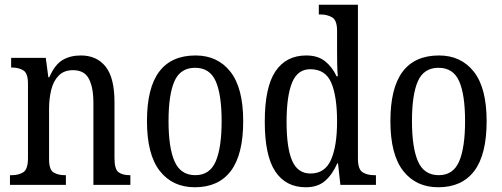

<svg xmlns="http://www.w3.org/2000/svg" viewBox="-20 -780 2119 810"><path d="M22 0V-41H30Q59 -41 78.5 -53.5Q98 -66 98 -113V-427Q98 -471 78.5 -483Q59 -495 32 -495H27V-536H173L184 -454H188Q211 -507 243.5 -526.5Q276 -546 321 -546Q388 -546 425.5 -499Q463 -452 463 -349V-113Q463 -66 480 -53.5Q497 -41 526 -41H530V0H374V-346Q374 -411 355 -447.5Q336 -484 288 -484Q250 -484 227.5 -461Q205 -438 196 -400.5Q187 -363 187 -321V-108Q187 -64 206 -52.5Q225 -41 253 -41H258V0Z M802 10Q708 10 654 -59Q600 -128 600 -269Q600 -409 651.5 -477.5Q703 -546 805 -546Q898 -546 952 -477.5Q1006 -409 1006 -269Q1006 -128 954 -59Q902 10 802 10ZM804 -41Q865 -41 890 -99Q915 -157 915 -269Q915 -381 890 -437.5Q865 -494 803 -494Q741 -494 716 -437.5Q691 -381 691 -269Q691 -157 716.5 -99Q742 -41 804 -41Z M1270 10Q1186 10 1141.5 -56.5Q1097 -123 1097 -267Q1097 -412 1142 -479Q1187 -546 1272 -546Q1321 -546 1351.5 -521.5Q1382 -497 1400 -458H1405Q1403 -482 1402.5 -510Q1402 -538 1402 -565V-650Q1402 -695 1381 -707Q1360 -719 1332 -719H1325V-760H1490V-111Q1490 -66 1509.5 -53.5Q1529 -41 1558 -41H1566V0H1416L1406 -91H1403Q1383 -45 1352 -17.5Q1321 10 1270 10ZM1290 -48Q1351 -48 1376.5 -106Q1402 -164 1402 -267Q1402 -374 1377.5 -431Q1353 -488 1289 -488Q1235 -488 1212 -431Q1189 -374 1189 -266Q1189 -156 1212.5 -102Q1236 -48 1290 -48Z M1829 10Q1735 10 1681 -59Q1627 -128 1627 -269Q1627 -409 1678.5 -477.5Q1730 -546 1832 -546Q1925 -546 1979 -477.5Q2033 -409 2033 -269Q2033 -128 1981 -59Q1929 10 1829 10ZM1831 -41Q1892 -41 1917 -99Q1942 -157 1942 -269Q1942 -381 1917 -437.5Q1892 -494 1830 -494Q1768 -494 1743 -437.5Q1718 -381 1718 -269Q1718 -157 1743.5 -99Q1769 -41 1831 -41Z"/></svg>

Font: Noto Serif Sinhala Condensed
Style: Regular
Weight: 400
Width: 3
Designer: Jelle Bosma - Monotype Design Team
Foundry: Monotype Imaging Inc.
Version: Version 2.007; ttfautohint (v1.8.4.7-5d5b)